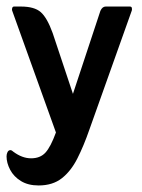

<svg xmlns="http://www.w3.org/2000/svg" viewBox="-26 -396 434 587"><path d="M145 9 11 -364Q10 -368 11.5 -372Q13 -376 17 -376H38Q79 -376 98.5 -359Q118 -342 135 -295L197 -109L281 -363Q287 -376 297 -376H371Q376 -376 377 -372Q378 -368 377 -364L247 1Q230 50 210.5 88.5Q191 127 163 149Q135 171 92 171Q60 171 38 157.5Q16 144 5 123Q-6 102 -6 82Q-6 75 -3 69Q0 63 6 63Q8 63 10.5 64.5Q13 66 15 68Q42 88 69 88Q97 88 113 70.5Q129 53 145 9Z"/></svg>

Font: Zain
Style: Bold
Weight: 700
Designer: Zain,Boutros
Foundry: Mobile Telecommunications Company (Zain), 2024
Version: Version 1.50; ttfautohint (v1.8.4)